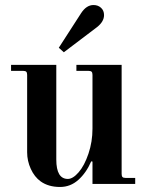

<svg xmlns="http://www.w3.org/2000/svg" viewBox="-20 -732 590 764"><path d="M24 -450H72C78 -450 82.2 -448.8 84.5 -446.5C86.8 -444.2 88 -440 88 -434V-126C88 -103.3 92.8 -81.3 102.5 -60C112.2 -38.7 125.3 -22 142 -10C162.7 4.7 188.3 12 219 12C246.3 12 270.5 2.7 291.5 -16C312.5 -34.7 329.7 -59.3 343 -90L348 -89V0H518V-24H480C474 -24 469.8 -25.2 467.5 -27.5C465.2 -29.8 464 -34 464 -40V-474H284V-450H332C338 -450 342.2 -448.8 344.5 -446.5C346.8 -444.2 348 -440 348 -434V-220C348 -185.3 342.7 -152.2 332 -120.5C321.3 -88.8 308.3 -64.2 293 -46.5C277.7 -28.8 263.3 -20 250 -20C219.3 -20 204 -45.7 204 -97V-474H24ZM214 -542 234 -524 366 -624C384.7 -638.7 394 -654.7 394 -672C394 -684 390 -693.7 382 -701C374 -708.3 364 -712 352 -712C333.3 -712 317 -701.3 303 -680Z"/></svg>

Font: Km Standard TT
Style: Bold
Weight: 700
Designer: Alexey Kryukov <alexios@thessalonica.org.ru>
Version: Version 2.0.2